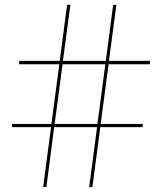

<svg xmlns="http://www.w3.org/2000/svg" viewBox="-20 -775 675 801"><path d="M30 -258V-244.5H193L160 5H173.5L206 -244.5H385L352 6L365.5 5L398.5 -244.5H575.5V-258H400L433 -507H605.5V-521H434.5L465.5 -755L452 -754L421.5 -521H242.5L273.5 -755H260L229 -521H60V-507H227.5L194.5 -258ZM208 -258 241 -507H419.5L386.5 -258Z"/></svg>

Font: Bodoni* 16pt
Style: Bold
Weight: 700
Version: Version 2.3